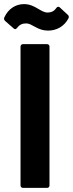

<svg xmlns="http://www.w3.org/2000/svg" viewBox="-47 -915 356 935"><path d="M187 -766C227 -766 265 -785 286 -825C290 -832 288 -839 283 -843L244 -879C242 -881 239 -882 237 -882C233 -882 230 -880 227 -876C216 -859 200 -854 185 -854C168 -854 155 -863 139 -872C119 -884 98 -895 70 -895C29 -895 -7 -872 -26 -830C-29 -823 -27 -818 -22 -813L19 -777C22 -774 24 -773 27 -773C30 -773 33 -775 36 -779C47 -794 61 -801 80 -801C96 -801 105 -794 126 -783C145 -773 162 -766 187 -766ZM65 0H182C189 0 194 -5 194 -12V-688C194 -695 189 -700 182 -700H65C58 -700 53 -695 53 -688V-12C53 -5 58 0 65 0Z"/></svg>

Font: Barlow Semi Condensed
Style: Bold
Weight: 700
Width: 4
Designer: Jeremy Tribby
Foundry: Tribby Type
Version: Version 1.422;hotconv 1.0.109;makeotfexe 2.5.65596